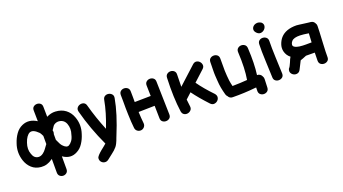

<svg xmlns="http://www.w3.org/2000/svg" viewBox="-66 -1378 4015 2246"><g transform="rotate(-20 1941.0 -254.5)"><path d="M373 127Q373 157 391.5 172.5Q410 188 433.5 188Q457 188 475.5 172.5Q494 157 494 127V-31Q585 33 675 -17Q721 -41 752 -89Q784 -138 801 -195Q838 -303 798 -407Q775 -469 725 -507Q675 -545 601 -549Q545 -552 491 -524Q491 -588 489 -648Q489 -678 470.5 -692.5Q452 -707 427.5 -706.5Q403 -706 385 -691Q367 -676 368 -646L370 -513Q275 -573 186 -533Q136 -511 102 -463Q68 -415 49 -356Q12 -252 46 -146Q66 -84 111 -43Q156 -2 224 4Q299 11 366 -38L373 -43V127ZM234 -117Q182 -122 163 -183Q139 -245 165 -320Q178 -360 197 -386.5Q216 -413 236 -422Q280 -441 343 -378Q351 -370 361 -351L372 -329V-228Q349 -198 334 -176.5Q319 -155 294 -136Q264 -114 234 -117ZM616 -123Q583 -104 538 -154Q529 -164 523.5 -174.5Q518 -185 510 -202L494 -236V-307Q504 -330 496 -353Q502 -361 507 -369L520 -389Q531 -406 538 -410Q565 -429 596 -428Q661 -424 685 -364Q709 -299 685 -230Q675 -186 655.5 -160Q636 -134 616 -123Z M990 192Q1017 169 1054 142Q1091 115 1119 82Q1130 68 1140 49Q1150 30 1155 16L1167 -16Q1173 -32 1175 -36Q1275 -278 1307 -459Q1313 -489 1297 -507.5Q1281 -526 1256.5 -530.5Q1232 -535 1211 -523Q1190 -511 1185 -481Q1159 -336 1089 -157Q1022 -319 977 -485Q970 -515 948 -525Q926 -535 901.5 -528.5Q877 -522 863 -502.5Q849 -483 857 -453Q918 -222 1023 2V3Q1017 10 996 26Q975 42 950.5 62.5Q926 83 907.5 103Q889 123 888 138Q886 166 902.5 184.5Q919 203 943.5 206Q968 209 990 192Z M1512 -23Q1528 -43 1525 -69Q1518 -135 1515 -211Q1606 -214 1716 -215Q1717 -131 1719 -61Q1719 -30 1738 -15Q1757 0 1782 -0.5Q1807 -1 1825.5 -16.5Q1844 -32 1843 -63Q1842 -163 1833 -472Q1833 -502 1814 -517Q1795 -532 1770 -531.5Q1745 -531 1726.5 -515Q1708 -499 1709 -468L1712 -339Q1604 -339 1512 -336V-396Q1512 -443 1511 -468Q1511 -498 1492 -513.5Q1473 -529 1448 -529Q1423 -529 1404.5 -513Q1386 -497 1387 -466Q1387 -450 1388 -391Q1388 -332 1388 -305L1390 -227Q1391 -176 1394 -135.5Q1397 -95 1401 -55Q1404 -28 1424 -13Q1444 2 1469 0Q1494 -2 1512 -23Z M2332 -20Q2353 3 2377.5 1.5Q2402 0 2420.5 -16Q2439 -32 2442.5 -56Q2446 -80 2426 -104Q2322 -212 2257 -305L2388 -425Q2411 -445 2409.5 -469.5Q2408 -494 2391.5 -512.5Q2375 -531 2351 -534.5Q2327 -538 2304 -517L2085 -317Q2085 -385 2088 -466Q2090 -497 2072 -513.5Q2054 -530 2029.5 -531Q2005 -532 1985 -517.5Q1965 -503 1964 -472Q1954 -229 1979 -51Q1984 -20 2004.5 -7.5Q2025 5 2049 1Q2073 -3 2090 -21Q2107 -39 2103 -69Q2097 -112 2093 -155L2164 -220Q2231 -128 2332 -20Z M3028 34 3032 -69Q3033 -88 3023 -104Q3016 -122 2999.5 -133Q2983 -144 2964 -143Q2983 -280 2972 -474Q2971 -505 2951 -519.5Q2931 -534 2906.5 -533Q2882 -532 2864 -515.5Q2846 -499 2848 -468Q2859 -265 2835 -129Q2746 -122 2651 -121Q2641 -162 2636.5 -194Q2632 -226 2630.5 -256Q2629 -286 2627 -321Q2626 -329 2627 -389Q2627 -448 2627 -470Q2627 -501 2608.5 -516Q2590 -531 2565 -531Q2540 -531 2521.5 -516Q2503 -501 2503 -470Q2503 -458 2502.5 -435Q2502 -412 2501.5 -386Q2501 -360 2501 -338Q2501 -316 2502 -307Q2503 -298 2506 -245Q2509 -191 2517 -148.5Q2525 -106 2538 -59Q2542 -42 2555 -30Q2572 3 2609 3Q2754 5 2886 -9Q2894 -8 2901 -10L2905 -11L2904 30Q2903 60 2921 76Q2939 92 2963.5 93Q2988 94 3007.5 79.5Q3027 65 3028 34Z M3123 -60Q3123 -29 3142 -14Q3161 1 3186 0.5Q3211 0 3229.5 -15.5Q3248 -31 3247 -62Q3247 -70 3239 -267Q3234 -390 3236 -466Q3237 -497 3218.5 -513Q3200 -529 3175 -530Q3150 -531 3131 -516Q3112 -501 3112 -470Q3109 -396 3115 -262Q3122 -100 3123 -60ZM3225 -700Q3196 -719 3169 -716Q3142 -713 3124.5 -697Q3107 -681 3105.5 -658Q3104 -635 3127 -612Q3150 -589 3175.5 -591.5Q3201 -594 3220 -612Q3239 -630 3242.5 -654.5Q3246 -679 3225 -700Z M3454 -33 3503 -130 3507 -132Q3511 -133 3535.5 -142Q3560 -151 3580 -160Q3613 -158 3689 -159Q3686 -93 3687 -60Q3687 -29 3706 -14Q3725 1 3750 0.5Q3775 0 3793.5 -15.5Q3812 -31 3811 -62Q3810 -111 3817 -237Q3826 -399 3826 -441Q3827 -460 3816 -476Q3802 -506 3769 -511Q3765 -511 3741 -514Q3717 -517 3686.5 -521Q3656 -525 3630 -528.5Q3604 -532 3597 -532Q3462 -534 3396 -460Q3369 -429 3354 -385.5Q3339 -342 3349 -299Q3362 -245 3406 -211L3404 -208Q3393 -192 3377 -150Q3357 -102 3340 -85Q3328 -56 3339 -34.5Q3350 -13 3372 -3Q3394 7 3417.5 0.5Q3441 -6 3454 -33ZM3695 -284Q3655 -284 3621.5 -283.5Q3588 -283 3545 -288Q3477 -299 3471 -327Q3469 -336 3473.5 -350.5Q3478 -365 3490 -378Q3517 -409 3595 -407Q3634 -406 3701 -395Q3699 -354 3695 -284Z"/></g></svg>

Font: Balsamiq Sans
Style: Bold
Weight: 700
Designer: Michael Angeles
Foundry: Balsamiq SRL
Version: Version 1.020; ttfautohint (v1.8.4.7-5d5b);gftools[0.9.26]